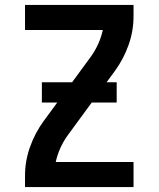

<svg xmlns="http://www.w3.org/2000/svg" viewBox="-20 -755 640 775"><path d="M81 0V-46Q81 -105 101 -161.5Q121 -218 156 -266L348 -528Q365 -552 377 -579Q389 -606 395 -634H81V-735H519V-689Q519 -630 499 -573.5Q479 -517 444 -469L348 -338L252 -207Q235 -183 223 -156Q211 -129 205 -101H519V0ZM451 -341H149V-423H451Z"/></svg>

Font: Iosevka Curly Extended
Style: Bold
Weight: 700
Width: 7
Monospace: yes
Designer: Belleve Invis
Foundry: Belleve Invis
Version: Version 11.1.0; ttfautohint (v1.8.3)